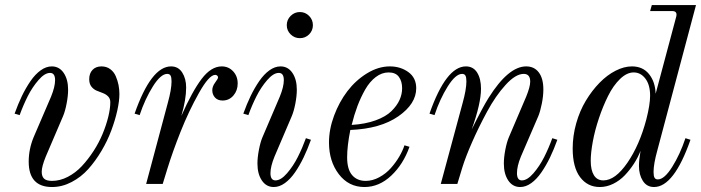

<svg xmlns="http://www.w3.org/2000/svg" viewBox="-20 -732 2790 764"><path d="M58.1 -273.9 38.1 -279.8Q51.8 -317.9 67.1 -349.9Q82.5 -381.8 101.3 -409.2Q120.1 -436.5 141.8 -452.1Q163.6 -467.8 186 -467.8Q215.8 -467.8 233.4 -441.9Q251 -416 251 -375Q251 -350.6 245.1 -320.1Q239.3 -289.6 231 -270L162.1 -108.9Q146 -69.3 146 -48.8Q146 -29.8 155.5 -21Q165 -12.2 187 -12.2Q218.8 -12.2 249.8 -28.3Q280.8 -44.4 305.7 -71Q330.6 -97.7 352.3 -131.1Q374 -164.6 388.4 -199.5Q402.8 -234.4 410.9 -267.3Q418.9 -300.3 418.9 -325.2Q418.9 -339.4 410.4 -348.1Q401.9 -356.9 389.4 -361.6Q377 -366.2 364.5 -371.3Q352.1 -376.5 343.5 -387.7Q335 -398.9 335 -417Q335 -439.9 348.1 -453.9Q361.3 -467.8 383.8 -467.8Q403.8 -467.8 418.5 -457Q433.1 -446.3 440.7 -428.7Q448.2 -411.1 451.7 -393.6Q455.1 -376 455.1 -357.9Q455.1 -330.1 446.8 -292.5Q438.5 -254.9 423.1 -213.4Q407.7 -171.9 383.8 -131.6Q359.9 -91.3 331.3 -59.3Q302.7 -27.3 264.9 -7.6Q227.1 12.2 187 12.2Q94.2 12.2 94.2 -88.9Q94.2 -138.2 113.8 -186L183.1 -347.2Q199.2 -386.7 199.2 -413.1Q199.2 -441.9 179.2 -441.9Q157.7 -441.9 133.1 -413.3Q108.4 -384.8 90.3 -348.9Q72.3 -313 58.1 -273.9Z M535.6 -273.9 515.6 -279.8Q581.5 -467.8 660.6 -467.8Q689.5 -467.8 705.1 -443.4Q720.7 -418.9 720.7 -383.8Q720.7 -335.9 701.7 -271Q745.1 -369.1 782.7 -418.5Q820.3 -467.8 862.3 -467.8Q889.6 -467.8 907.7 -448.2Q925.8 -428.7 925.8 -399.9Q925.8 -371.6 908.7 -351.8Q891.6 -332 865.7 -332Q846.2 -332 835.4 -344Q824.7 -356 824.7 -373Q824.7 -388.2 836.2 -403.6Q847.7 -418.9 847.7 -423.8Q847.7 -428.2 844.2 -431.2Q840.8 -434.1 836.4 -434.1Q812 -434.1 771.5 -361.8Q731 -289.6 698.7 -208.3Q666.5 -127 646.5 -62L627.4 0H561.5L647.5 -321.8Q662.6 -376 662.6 -408.2Q662.6 -424.3 658.7 -431.2Q654.8 -438 645.5 -438Q619.6 -438 588.4 -388.2Q557.1 -338.4 535.6 -273.9Z M1136.5 -668.7Q1151.9 -684.1 1173.3 -684.1Q1194.8 -684.1 1210 -668.7Q1225.1 -653.3 1225.1 -631.8Q1225.1 -610.4 1210 -595.2Q1194.8 -580.1 1173.3 -580.1Q1151.9 -580.1 1136.5 -595.2Q1121.1 -610.4 1121.1 -631.8Q1121.1 -653.3 1136.5 -668.7ZM968.3 -273.9 948.2 -279.8Q961.9 -317.9 977.3 -349.9Q992.7 -381.8 1011.5 -409.2Q1030.3 -436.5 1052 -452.1Q1073.7 -467.8 1096.2 -467.8Q1126 -467.8 1143.6 -441.9Q1161.1 -416 1161.1 -375Q1161.1 -350.6 1155.3 -320.1Q1149.4 -289.6 1141.1 -270L1072.3 -108.9Q1056.2 -69.3 1056.2 -43Q1056.2 -14.2 1076.2 -14.2Q1097.7 -14.2 1122.3 -42.7Q1147 -71.3 1165 -107.2Q1183.1 -143.1 1197.3 -182.1L1217.3 -175.8Q1203.6 -137.7 1188.2 -105.7Q1172.9 -73.7 1154.1 -46.4Q1135.3 -19 1113.5 -3.4Q1091.8 12.2 1069.3 12.2Q1039.6 12.2 1022 -13.9Q1004.4 -40 1004.4 -81.1Q1004.4 -105.5 1010.3 -136Q1016.1 -166.5 1024.4 -186L1093.3 -347.2Q1109.4 -386.7 1109.4 -413.1Q1109.4 -441.9 1089.4 -441.9Q1067.9 -441.9 1043.2 -413.3Q1018.6 -384.8 1000.5 -348.9Q982.4 -313 968.3 -273.9Z M1589.4 -153.8 1609.4 -147.9Q1585 -78.6 1536.9 -33.2Q1488.8 12.2 1430.2 12.2Q1367.2 12.2 1328.1 -39.1Q1289.1 -90.3 1289.1 -165Q1289.1 -217.3 1309.3 -271.7Q1329.6 -326.2 1362.5 -369.4Q1395.5 -412.6 1440.4 -440.2Q1485.4 -467.8 1531.2 -467.8Q1573.7 -467.8 1605 -445.1Q1636.2 -422.4 1636.2 -380.9Q1636.2 -318.8 1565.2 -269.3Q1494.1 -219.7 1374 -214.8Q1361.3 -151.4 1361.3 -106Q1361.3 -58.1 1381.1 -35.2Q1400.9 -12.2 1435.1 -12.2Q1462.4 -12.2 1489 -26.6Q1515.6 -41 1535.2 -63Q1554.7 -85 1568.6 -108.6Q1582.5 -132.3 1589.4 -153.8ZM1526.4 -443.8Q1499.5 -443.8 1475.3 -425.5Q1451.2 -407.2 1433.3 -376Q1415.5 -344.7 1402.3 -309.8Q1389.2 -274.9 1379.4 -234.9Q1434.1 -238.3 1474.9 -253.2Q1515.6 -268.1 1537.6 -289.8Q1559.6 -311.5 1569.8 -334.2Q1580.1 -356.9 1580.1 -380.9Q1580.1 -408.7 1567.1 -426.3Q1554.2 -443.8 1526.4 -443.8Z M1709 -273.9 1689 -279.8Q1754.9 -467.8 1834 -467.8Q1863.3 -467.8 1878.7 -443.1Q1894 -418.5 1894 -378.9Q1894 -320.3 1856.9 -216.8Q1900.4 -304.7 1924.3 -342.8Q2002.9 -467.8 2073.7 -467.8Q2106 -467.8 2124 -443.8Q2142.1 -419.9 2142.1 -376Q2142.1 -350.1 2136 -319.6Q2129.9 -289.1 2122.1 -270L2052.7 -108.9Q2037.1 -70.8 2037.1 -43Q2037.1 -14.2 2056.6 -14.2Q2078.1 -14.2 2102.8 -42.7Q2127.4 -71.3 2145.5 -107.2Q2163.6 -143.1 2177.7 -182.1L2197.8 -175.8Q2184.1 -137.7 2168.7 -105.7Q2153.3 -73.7 2134.5 -46.4Q2115.7 -19 2094 -3.4Q2072.3 12.2 2049.8 12.2Q2020 12.2 2002.4 -13.9Q1984.9 -40 1984.9 -81.1Q1984.9 -105.5 1990.7 -136Q1996.6 -166.5 2004.9 -186L2073.7 -347.2Q2089.8 -386.7 2089.8 -407.2Q2089.8 -438 2064 -438Q2031.7 -438 1991.9 -394.3Q1952.1 -350.6 1918.2 -287.8Q1884.3 -225.1 1858.4 -166Q1832.5 -106.9 1819.8 -65.9L1799.8 0H1733.9L1820.8 -321.8Q1835.9 -376 1835.9 -408.2Q1835.9 -424.3 1832 -431.2Q1828.1 -438 1818.8 -438Q1793 -438 1761.7 -388.2Q1730.5 -338.4 1709 -273.9Z M2707.5 -182.1 2727.5 -175.8Q2661.6 12.2 2582.5 12.2Q2553.7 12.2 2538.1 -12.2Q2522.5 -36.6 2522.5 -71.8Q2522.5 -94.7 2528.8 -131.8Q2518.1 -104.5 2502.2 -80.1Q2486.3 -55.7 2466.1 -34.4Q2445.8 -13.2 2419.9 -0.5Q2394 12.2 2366.7 12.2Q2317.9 12.2 2288.3 -27.1Q2258.8 -66.4 2258.8 -141.1Q2258.8 -191.4 2272.9 -241.5Q2287.1 -291.5 2311.3 -331.5Q2335.4 -371.6 2365.7 -402.6Q2396 -433.6 2429.7 -450.7Q2463.4 -467.8 2494.6 -467.8Q2538.1 -467.8 2562.7 -437Q2587.4 -406.2 2588.9 -358.9L2670.9 -666Q2676.3 -688 2654.8 -688H2566.9L2573.7 -711.9H2749.5L2595.7 -133.8Q2580.6 -79.6 2580.6 -47.9Q2580.6 -31.7 2584.5 -24.9Q2588.4 -18.1 2597.7 -18.1Q2623.5 -18.1 2654.8 -67.9Q2686 -117.7 2707.5 -182.1ZM2380.9 -14.2Q2428.2 -14.2 2476.6 -84.5Q2524.9 -154.8 2551.8 -256.8Q2566.9 -315.9 2566.9 -351.1Q2566.9 -394.5 2548.1 -419.2Q2529.3 -443.8 2501.5 -443.8Q2474.1 -443.8 2447 -417.5Q2419.9 -391.1 2399.7 -350.3Q2379.4 -309.6 2363.3 -261.7Q2347.2 -213.9 2338.9 -168.9Q2330.6 -124 2330.6 -91.8Q2330.6 -55.2 2343.3 -34.7Q2356 -14.2 2380.9 -14.2Z"/></svg>

Font: Flanker Steampunk
Style: Italic
Weight: 400
Italic angle: -12°
Designer: Alexey Kryukov, Leonardo Di Lena
Foundry: Alexey Kryukov, Leonardo Di Lena
Version: 1.210